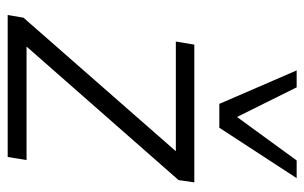

<svg xmlns="http://www.w3.org/2000/svg" viewBox="-166 -625 791 499"><g transform="rotate(90 229.5 -375.5)"><path d="M19 0 26 -41 373 -437H88L96 -485H454L448 -444L101 -49H396L388 0ZM250 -550 163 -751H207L284 -596L397 -751H443L312 -550Z"/></g></svg>

Font: Nunito Sans Light
Style: Italic
Weight: 300
Italic angle: -9°
Designer: Vernon Adams
Foundry: Vernon Adams
Version: Version 3.006; ttfautohint (v1.8.3)